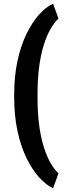

<svg xmlns="http://www.w3.org/2000/svg" viewBox="-20 -804 365 1044"><path d="M57.1 -275.4V-289.1Q57.1 -390.1 75.2 -473.4Q93.3 -556.6 124 -619.6Q154.8 -682.6 192.1 -724.4Q229.5 -766.1 268.6 -784.2L297.9 -703.1Q276.4 -683.1 256.1 -648.7Q235.8 -614.3 219.5 -564Q203.1 -513.7 193.6 -445.8Q184.1 -377.9 184.1 -290V-274.4Q184.1 -186.5 193.6 -118.7Q203.1 -50.8 219.5 -0.5Q235.8 49.8 256.1 84.2Q276.4 118.7 297.9 138.7L268.6 219.7Q229.5 201.2 192.1 159.7Q154.8 118.2 124 55.2Q93.3 -7.8 75.2 -91.1Q57.1 -174.3 57.1 -275.4Z"/></svg>

Font: Roboto Condensed Black
Style: Regular
Weight: 900
Designer: Christian Robertson
Foundry: Google
Version: Version 3.008; 2023